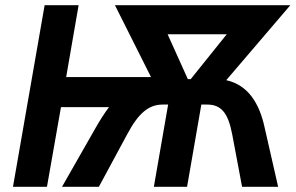

<svg xmlns="http://www.w3.org/2000/svg" viewBox="-20 -720 1142 740"><path d="M161 0 215 -307H400C382 -283 365 -256 349 -228L219 0H361L470 -202C514 -285 554 -317 607 -317H628L573 0H701L756 -317H778C832 -317 859 -286 875 -202L913 0H1052L1000 -228C980 -321 937 -392 852 -411L1099 -700H423L562 -423H235L283 -700H152L30 0ZM626 -588H854L715 -415H704Z"/></svg>

Font: Fixel Text 20240404 SemiBold
Style: Italic
Weight: 600
Width: 4
Italic angle: -10°
Designer: AlfaBravo + MacPaw
Foundry: Kyrylo Tkachov, Marchela Mozhyna, Serhii Makarenko, Maria Weinstein, Zakhar Kryvoshyya
Version: Version 1.211;Glyphs 3.2 (3225)